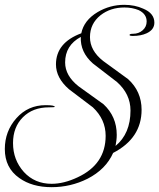

<svg xmlns="http://www.w3.org/2000/svg" viewBox="-30 -608 660 796"><path d="M184 168Q103 168 50 130Q-10 88 -10 10Q-10 -64 38 -118Q86 -172 159 -172Q197 -172 197 -165Q197 -163 173 -163Q106 -163 65 -122Q24 -81 24 -15Q24 55 69 105Q114 154 184 154Q235 154 292 127Q408 73 408 -45Q408 -113 355 -163L256 -238Q202 -285 202 -341Q202 -431 307 -470Q318 -524 375 -558Q426 -588 485 -588Q529 -588 564 -572Q610 -553 610 -514Q610 -485 578 -470Q554 -459 521 -459Q507 -459 507 -463Q507 -468 522 -468Q545 -468 561.5 -482.5Q578 -497 578 -519Q578 -550 545 -566Q518 -577 486 -577Q428 -577 387 -545Q343 -510 343 -454Q343 -398 398 -355L501 -280Q557 -229 557 -153Q557 -35 439 26Q409 94 333 133Q263 168 184 168ZM449 -3Q511 -54 511 -150Q511 -218 455 -268L355 -345Q302 -392 305 -455Q240 -420 240 -349Q240 -294 296 -250L399 -176Q454 -125 454 -49Q454 -37 452.5 -25.5Q451 -14 449 -3Z"/></svg>

Font: Love Light
Style: Regular
Weight: 400
Designer: Robert E. Leuschke
Foundry: Robert E. Leuschke
Version: Version 1.010; ttfautohint (v1.8.3)